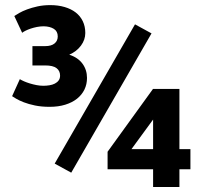

<svg xmlns="http://www.w3.org/2000/svg" viewBox="-20 -746 829 766"><path d="M695.8 -150.9H739.7V-70.8H695.8V0H590.8V-70.8H409.2V-140.6L590.3 -391.1H695.8ZM504.4 -150.9H590.8V-269ZM264.2 -57.1 198.2 -93.3 518.6 -648.9 584.5 -612.8ZM177.7 -319.8Q145.5 -319.8 119.6 -325.2Q93.8 -330.6 75 -337.9Q56.2 -345.2 44.4 -352.3Q32.7 -359.4 28.3 -362.3L59.1 -430.2Q65.4 -426.3 75.9 -421.6Q86.4 -417 99.1 -413.1Q111.8 -409.2 125.7 -406.5Q139.6 -403.8 152.8 -403.8Q165.5 -403.8 177.5 -405.8Q189.5 -407.7 199 -412.6Q208.5 -417.5 214.1 -425.3Q219.7 -433.1 219.7 -444.3Q219.7 -463.4 205.6 -474.1Q191.4 -484.9 160.6 -484.9H109.4V-562H160.6Q184.6 -562 197.5 -572.5Q210.4 -583 210.4 -600.6Q210.4 -621.1 194.8 -630.9Q179.2 -640.6 154.8 -641.1Q140.6 -641.1 127.2 -638.4Q113.8 -635.7 102.3 -631.8Q90.8 -627.9 82 -623.5Q73.2 -619.1 68.4 -615.2L37.1 -682.1Q43.5 -686.5 56.6 -694.1Q69.8 -701.7 88.1 -708.5Q106.4 -715.3 129.9 -720.5Q153.3 -725.6 180.7 -725.6Q211.9 -725.6 237.8 -718Q263.7 -710.4 282 -696.3Q300.3 -682.1 310.3 -661.4Q320.3 -640.6 320.3 -614.3Q320.3 -587.4 303 -564Q285.6 -540.5 256.3 -527.8Q291 -516.6 309.1 -491.9Q327.1 -467.3 327.1 -435.1Q327.1 -409.7 316.9 -388.7Q306.6 -367.7 287.4 -352.3Q268.1 -336.9 240.5 -328.4Q212.9 -319.8 177.7 -319.8Z"/></svg>

Font: Ufes Sans
Style: Bold
Weight: 700
Designer: Ricardo Esteves & Filipe Motta
Foundry: ProDesignUfes - Ricardo Esteves, Filipe Motta (This is a derivative work, based on Roboto family, by Christian Robertson
Version: Version 2.0